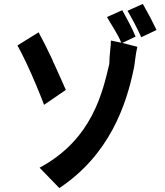

<svg xmlns="http://www.w3.org/2000/svg" viewBox="-20 -888 840 980"><path d="M779 -735C771 -752 759 -775 747 -799L742 -808C730 -830 718 -852 709 -868L631 -833C652 -797 683 -739 701 -698L779 -735ZM664 -543C668 -563 672 -613 681 -649L604 -669L672 -701C658 -738 624 -800 604 -836L526 -801C546 -765 583 -712 599 -670L546 -681C547 -656 538 -608 538 -562C505 -425 455 -178 182 -32L283 72C538 -98 625 -350 664 -543ZM316 -429C302 -461 280 -511 256 -563L251 -573L247 -584C222 -637 196 -689 177 -723L69 -656C95 -610 133 -530 167 -448L171 -438C183 -409 195 -380 205 -353L316 -429Z"/></svg>

Font: Glow Sans TC Compressed
Style: Bold
Weight: 700
Width: 2
Designer: Ryoko NISHIZUKA (kana, bopomofo & ideographs); Paul D. Hunt (Latin, Greek & Cyrillic); Sandoll Communications, Soo-young
Version: Version 0.93